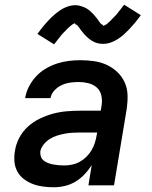

<svg xmlns="http://www.w3.org/2000/svg" viewBox="-20 -782 640 810"><path d="M207 8Q184 8 161.5 5Q139 2 119 -5.5Q99 -13 81.5 -26Q64 -39 53.5 -58Q43 -77 41 -99.5Q39 -122 43 -145Q47 -173 61 -200Q75 -227 97.5 -247.5Q120 -268 148 -281.5Q176 -295 204 -302.5Q232 -310 261 -312.5Q290 -315 318 -315H405L409 -340Q412 -361 407 -381Q402 -401 387.5 -413.5Q373 -426 353 -431Q333 -436 312 -436Q294 -436 276 -433.5Q258 -431 240.5 -423Q223 -415 209.5 -400.5Q196 -386 193 -368H86Q90 -393 102 -416.5Q114 -440 132 -459.5Q150 -479 173 -492.5Q196 -506 220.5 -514Q245 -522 270 -525Q295 -528 319 -528Q348 -528 376.5 -524Q405 -520 430 -508.5Q455 -497 474.5 -478.5Q494 -460 505.5 -435.5Q517 -411 518 -382.5Q519 -354 515 -325L461 0H353L367 -86Q354 -65 336.5 -46.5Q319 -28 298 -15.5Q277 -3 253.5 2.5Q230 8 207 8ZM251 -84Q267 -84 284 -87.5Q301 -91 316.5 -99.5Q332 -108 344.5 -120.5Q357 -133 366 -148Q375 -163 380 -179Q385 -195 388 -212L390 -223H318Q302 -223 285.5 -222Q269 -221 253 -218Q237 -215 221 -210Q205 -205 190.5 -196Q176 -187 164.5 -173Q153 -159 150 -143Q149 -132 152.5 -121.5Q156 -111 164.5 -104.5Q173 -98 183.5 -94Q194 -90 205 -88Q216 -86 227.5 -85Q239 -84 251 -84ZM208 -595 138 -639Q151 -657 163 -671.5Q175 -686 186.5 -698Q198 -710 209.5 -720Q221 -730 235 -739.5Q249 -749 265.5 -754.5Q282 -760 298 -760Q303 -760 307.5 -759.5Q312 -759 317 -757.5Q322 -756 326.5 -754.5Q331 -753 336 -751Q341 -749 345 -746.5Q349 -744 352.5 -741.5Q356 -739 360 -735.5Q364 -732 367.5 -728.5Q371 -725 374.5 -721.5Q378 -718 380.5 -714.5Q383 -711 385.5 -708.5Q388 -706 391.5 -701Q395 -696 398 -691.5Q401 -687 404 -683.5Q407 -680 411.5 -678Q416 -676 415 -672Q415 -673 419.5 -674.5Q424 -676 427 -678Q430 -680 434 -683.5Q438 -687 440 -689Q442 -691 444.5 -693Q447 -695 448.5 -697Q450 -699 452.5 -701.5Q455 -704 457.5 -706.5Q460 -709 462.5 -711.5Q465 -714 468 -717Q471 -720 473.5 -723.5Q476 -727 479 -730.5Q482 -734 484.5 -737.5Q487 -741 490.5 -745Q494 -749 497 -753.5Q500 -758 504 -762L574 -718Q561 -700 549 -685.5Q537 -671 525.5 -659Q514 -647 503 -637Q492 -627 477.5 -617.5Q463 -608 447 -602.5Q431 -597 415 -597Q410 -597 405 -597.5Q400 -598 395 -599Q390 -600 385.5 -601.5Q381 -603 376 -605.5Q371 -608 367 -610.5Q363 -613 359.5 -615.5Q356 -618 352 -621.5Q348 -625 344.5 -628.5Q341 -632 337.5 -635.5Q334 -639 331.5 -642.5Q329 -646 326.5 -648.5Q324 -651 320.5 -656Q317 -661 314 -665.5Q311 -670 308 -673.5Q305 -677 300.5 -678.5Q296 -680 297 -685Q297 -684 292.5 -682.5Q288 -681 285 -678.5Q282 -676 278 -673Q274 -670 272 -668Q270 -666 267.5 -664Q265 -662 263.5 -660Q262 -658 259.5 -655.5Q257 -653 254.5 -650.5Q252 -648 249.5 -645.5Q247 -643 244 -640Q241 -637 238.5 -633.5Q236 -630 233 -626.5Q230 -623 227.5 -619.5Q225 -616 221.5 -612Q218 -608 215 -603.5Q212 -599 208 -595Z"/></svg>

Font: Iosevka Aile Semibold
Style: Italic
Weight: 600
Italic angle: -9°
Designer: Belleve Invis
Foundry: Belleve Invis
Version: Version 31.1.0; ttfautohint (v1.8.4)